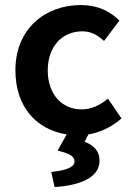

<svg xmlns="http://www.w3.org/2000/svg" viewBox="-20 -523 522 760"><path d="M457 -51 461 -54 407 -133 403 -129C376 -108 343 -90 303 -90C225 -90 169 -150 169 -244C169 -339 226 -399 306 -399C337 -399 363 -387 388 -364L392 -361L453 -442L449 -445C415 -478 367 -503 300 -503C159 -503 41 -409 41 -245C41 -101 123 -10 244 9L208 73L215 75C261 86 275 99 275 116C275 138 243 151 189 157L183 158L196 217H201C291 211 374 182 374 114C374 73 349 51 315 38L330 9C374 2 420 -19 457 -51Z"/></svg>

Font: Falling Sky
Style: Med
Weight: 500
Designer: Paul D. Hunt
Foundry: Adobe Systems Incorporated
Version: Version 1.02